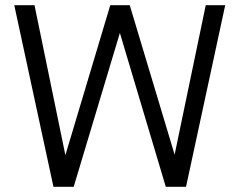

<svg xmlns="http://www.w3.org/2000/svg" viewBox="-20 -720 922 740"><path d="M186 0 35 -700H113L232 -122L405 -700H480L653 -124L773 -700H848L697 0H619L442 -593L264 0Z"/></svg>

Font: Red Hat Display VF
Style: Regular
Weight: 300
Designer: Pentagram, MCKL
Foundry: Pentagram, MCKL
Version: Version 1.023